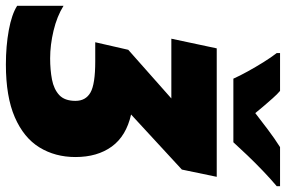

<svg xmlns="http://www.w3.org/2000/svg" viewBox="-181 -790 981 659"><g transform="rotate(90 309.5 -460.5)"><path d="M201.2 9.8Q138.2 9.8 83.5 -0.2Q28.8 -10.3 0 -28.8V-188Q36.1 -165.5 85.2 -153.8Q134.3 -142.1 180.2 -142.1Q219.7 -142.1 252.9 -148.4Q286.1 -154.8 306.2 -173.3Q326.2 -191.9 326.2 -229Q326.2 -264.2 297.6 -280.5Q269 -296.9 190.9 -296.9H125L150.9 -410.2L317.9 -558.1H112.8L146 -713.9H586.9L562 -594.2L373 -419.9Q446.8 -403.3 482.9 -353.8Q519 -304.2 519 -229Q519 -159.2 485.8 -105.2Q452.6 -51.3 382.3 -20.8Q312 9.8 201.2 9.8ZM250 -771Q240.2 -793 225.1 -820.3Q210 -847.7 193.6 -874Q177.2 -900.4 162.1 -919.9V-931.2H292Q303.2 -921.9 317.4 -905.8Q331.5 -889.6 345.5 -873.5Q359.4 -857.4 368.2 -846.2Q396 -867.7 425 -889.6Q454.1 -911.6 484.9 -931.2H619.1V-919.9Q594.2 -898.9 566.4 -872.3Q538.6 -845.7 513.2 -819.1Q487.8 -792.5 468.3 -771Z"/></g></svg>

Font: Open Sans ExtraBold
Style: Italic
Weight: 800
Italic angle: -12°
Designer: Monotype Design Team
Foundry: Monotype Imaging Inc.
Version: Version 3.000; ttfautohint (v1.8.4)